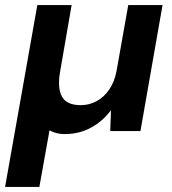

<svg xmlns="http://www.w3.org/2000/svg" viewBox="-43 -516 676 756"><path d="M-23 220 104 -496H239L193 -230Q183 -169 201 -135.5Q219 -102 275 -102Q309 -102 338 -118Q367 -134 387.5 -164Q408 -194 416 -237L462 -496H597L510 0H391L394 -81H393Q362 -39 315.5 -13.5Q269 12 211 12Q194 12 179 8Q164 4 152 -3L112 220Z"/></svg>

Font: DM Sans 28pt
Style: Bold Italic
Weight: 700
Italic angle: -10°
Version: Version 4.004;gftools[0.9.30]